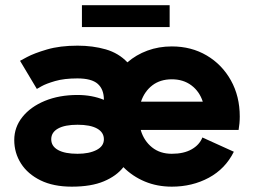

<svg xmlns="http://www.w3.org/2000/svg" viewBox="-20 -697 966 730"><path d="M252.9 12.7Q183.1 12.7 134.3 -11.2Q85.4 -35.2 59.8 -75.4Q34.2 -115.7 34.2 -164.6Q34.2 -213.4 65.2 -252.2Q96.2 -291 150.6 -313.5Q205.1 -335.9 274.9 -335.9Q329.6 -335.9 375 -317.4V-317.9Q375 -357.4 351.6 -378.2Q328.1 -398.9 274.4 -398.9Q224.1 -398.9 189.7 -388.9Q155.3 -378.9 137.7 -368.9Q120.1 -358.9 120.1 -358.9L56.2 -465.8Q56.2 -465.8 83 -480.2Q109.9 -494.6 158.9 -509Q208 -523.4 274.9 -523.4Q333 -523.4 382.1 -509.3Q431.2 -495.1 464.4 -460Q497.6 -488.8 540.5 -504.6Q583.5 -520.5 633.3 -520.5Q707.5 -520.5 765.9 -486.1Q824.2 -451.7 857.9 -391.4Q891.6 -331.1 891.6 -253.9Q891.6 -240.7 890.4 -228Q889.2 -215.3 887.2 -203.1H515.6V-200.7Q527.8 -161.1 558.1 -136.7Q588.4 -112.3 633.3 -112.3Q678.7 -112.3 708.5 -129.2Q738.3 -146 749.5 -174.3L869.1 -120.1Q836.9 -55.2 773.9 -21.2Q710.9 12.7 633.3 12.7Q577.6 12.7 530.8 -6.8Q483.9 -26.4 449.2 -61.5Q422.9 -27.8 374.8 -7.6Q326.7 12.7 252.9 12.7ZM633.3 -395.5Q589.4 -395.5 559.3 -372.6Q529.3 -349.6 516.1 -310.5H751Q738.3 -349.6 707.5 -372.6Q676.8 -395.5 633.3 -395.5ZM375 -167.5Q375 -193.8 349.1 -208.3Q323.2 -222.7 274.9 -222.7Q226.6 -222.7 200.7 -208.3Q174.8 -193.8 174.8 -167.5Q174.8 -141.1 200.7 -126.7Q226.6 -112.3 274.9 -112.3Q318.8 -112.3 346.9 -126.7Q375 -141.1 375 -167.5ZM291.5 -594.2V-677.2H625V-594.2Z"/></svg>

Font: Giphurs
Style: Bold
Weight: 700
Version: Version 0.920; ttfautohint (v1.8.4.7-5d5b)